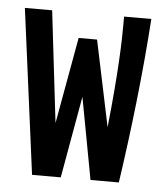

<svg xmlns="http://www.w3.org/2000/svg" viewBox="-41 -502 458 540"><g transform="rotate(5 187.5 -232.0)"><path d="M69 1H150L191 -230L234 1H314C336 -148 355 -314 365 -465H288V-444C288 -398 286 -312 269 -151L218 -394H166L122 -150L85 -465H8Z"/></g></svg>

Font: Inconsolata Condensed
Style: Bold
Weight: 700
Width: 3
Monospace: yes
Designer: Raph Levien, Cyreal, Brenton Simpson
Foundry: Raph Levien, Cyreal, Google
Version: Version 3.100